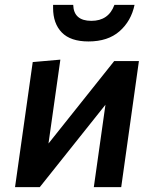

<svg xmlns="http://www.w3.org/2000/svg" viewBox="-20 -772 620 792"><path d="M480 0 553 -520H451L180 -180L229 -526L115 -516L42 0H144L415 -340L367 0ZM345 -601Q425 -601 473 -643Q521 -685 535 -752H452Q428 -686 357 -686Q284 -686 282 -752H199V-739Q199 -675 235 -638Q271 -601 345 -601Z"/></svg>

Font: Brisa Sans Medium
Style: Italic
Weight: 600
Italic angle: -8°
Designer: Dalton Maag Ltd
Foundry: Dalton Maag Ltd
Version: Version 1.101;July 10, 2019;FontCreator 11.5.0.2425 64-bit